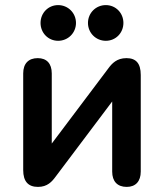

<svg xmlns="http://www.w3.org/2000/svg" viewBox="-20 -725 644 753"><path d="M129 8C166 8 184 -13 198 -32L420 -327V-52C420 -14 440 8 477 8C512 8 532 -14 532 -52V-431C532 -477 513 -497 476 -497C438 -497 419 -476 405 -457L183 -162V-437C183 -476 163 -497 128 -497C92 -497 71 -476 71 -437V-58C71 -13 91 8 129 8ZM208 -565C247 -565 278 -596 278 -635C278 -674 247 -705 208 -705C169 -705 139 -674 139 -635C139 -596 169 -565 208 -565ZM395 -565C434 -565 464 -596 464 -635C464 -674 434 -705 395 -705C356 -705 325 -674 325 -635C325 -596 356 -565 395 -565Z"/></svg>

Font: SN Pro SemiBold
Style: Regular
Weight: 600
Designer: Tobias Whetton
Foundry: Supernotes
Version: Version 1.003;Glyphs 3.3 (3324)